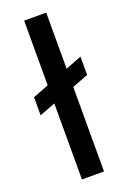

<svg xmlns="http://www.w3.org/2000/svg" viewBox="-141 -769 547 818"><g transform="rotate(-20 132.5 -360.0)"><path d="M10 -317V-399L255 -494V-411ZM82 0V-720H182V0Z"/></g></svg>

Font: DM Sans 10pt Medium
Style: Regular
Weight: 500
Version: Version 4.004;gftools[0.9.30]